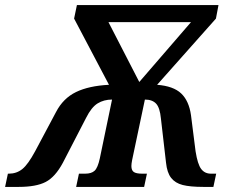

<svg xmlns="http://www.w3.org/2000/svg" viewBox="-64 -734 908 754"><path d="M-33 -52H-29Q1 -52 23.5 -70Q46 -88 74 -140L156 -294Q184 -348 234.5 -372.5Q285 -397 364 -401L227 -661L238 -714H794L784 -661L553 -401Q617 -396 647.5 -367Q678 -338 686 -282L704 -140Q712 -89 726 -70.5Q740 -52 764 -52H785L774 0H735Q683 0 653.5 -7.5Q624 -15 608 -35.5Q592 -56 588 -95L568 -268Q564 -311 549 -327Q534 -343 505 -343L455 -106Q452 -91 452 -82Q452 -65 461.5 -58.5Q471 -52 494 -52H513L502 0H235L246 -52H271Q295 -52 307.5 -63.5Q320 -75 328 -112L376 -343Q344 -343 319.5 -328Q295 -313 274 -271L183 -95Q153 -39 115.5 -19.5Q78 0 9 0H-44ZM686 -647H362L483 -412Z"/></svg>

Font: Noto Serif Narrow
Style: Bold Italic
Weight: 700
Width: 4
Italic angle: -12°
Designer: Monotype Design Team
Foundry: Monotype Imaging Inc.
Version: Version 1.001